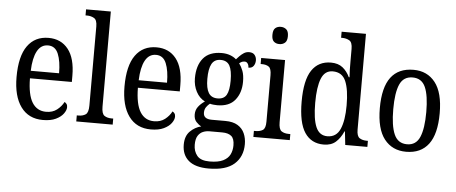

<svg xmlns="http://www.w3.org/2000/svg" viewBox="-60 -909 3080 1297"><g transform="rotate(5 1480.5 -260.5)"><path d="M248 10Q151 10 98.5 -62Q46 -134 46 -264Q46 -405 96.5 -475.5Q147 -546 239 -546Q324 -546 372.5 -484.5Q421 -423 421 -305V-263H137Q138 -152 170.5 -99.5Q203 -47 265 -47Q309 -47 338.5 -70Q368 -93 384 -124Q392 -120 398 -112Q404 -104 404 -90Q404 -70 387 -46.5Q370 -23 335.5 -6.5Q301 10 248 10ZM330 -314Q330 -395 309.5 -445Q289 -495 240 -495Q192 -495 166.5 -448Q141 -401 138 -314Z M474 0V-41H485Q515 -41 534 -54Q553 -67 553 -115V-651Q553 -695 532 -707Q511 -719 485 -719H474V-760H642V-115Q642 -67 661 -54Q680 -41 710 -41H721V0Z M980 10Q883 10 830.5 -62Q778 -134 778 -264Q778 -405 828.5 -475.5Q879 -546 971 -546Q1056 -546 1104.5 -484.5Q1153 -423 1153 -305V-263H869Q870 -152 902.5 -99.5Q935 -47 997 -47Q1041 -47 1070.5 -70Q1100 -93 1116 -124Q1124 -120 1130 -112Q1136 -104 1136 -90Q1136 -70 1119 -46.5Q1102 -23 1067.5 -6.5Q1033 10 980 10ZM1062 -314Q1062 -395 1041.5 -445Q1021 -495 972 -495Q924 -495 898.5 -448Q873 -401 870 -314Z M1392 239Q1301 239 1256 200.5Q1211 162 1211 93Q1211 34 1243.5 2Q1276 -30 1318 -40Q1300 -49 1283.5 -67Q1267 -85 1267 -117Q1267 -147 1284 -169.5Q1301 -192 1328 -210Q1290 -229 1268.5 -270Q1247 -311 1247 -361Q1247 -447 1288 -496.5Q1329 -546 1413 -546Q1445 -546 1470.5 -536.5Q1496 -527 1512 -512Q1520 -521 1532.5 -534Q1545 -547 1561 -557.5Q1577 -568 1597 -568Q1623 -568 1635 -552.5Q1647 -537 1647 -516Q1647 -495 1636 -479Q1625 -463 1601 -463Q1601 -478 1593.5 -490Q1586 -502 1572 -502Q1561 -502 1552.5 -498Q1544 -494 1536 -487Q1551 -467 1562 -438.5Q1573 -410 1573 -365Q1573 -290 1533.5 -241Q1494 -192 1413 -192Q1402 -192 1387 -193.5Q1372 -195 1363 -198Q1350 -188 1339 -172.5Q1328 -157 1328 -134Q1328 -91 1385 -91H1477Q1529 -91 1561 -71.5Q1593 -52 1607.5 -19Q1622 14 1622 54Q1622 139 1565.5 189Q1509 239 1392 239ZM1411 -238Q1454 -238 1471.5 -268.5Q1489 -299 1489 -365Q1489 -434 1471 -466.5Q1453 -499 1410 -499Q1368 -499 1349.5 -465.5Q1331 -432 1331 -364Q1331 -300 1350 -269Q1369 -238 1411 -238ZM1394 191Q1453 191 1486 174.5Q1519 158 1532.5 130.5Q1546 103 1546 69Q1546 23 1524.5 5.5Q1503 -12 1463 -12H1376Q1353 -12 1332.5 -3.5Q1312 5 1298.5 26Q1285 47 1285 87Q1285 131 1309.5 161Q1334 191 1394 191Z M1795 -640Q1772 -640 1757.5 -653Q1743 -666 1743 -698Q1743 -731 1757.5 -744Q1772 -757 1795 -757Q1817 -757 1832.5 -744Q1848 -731 1848 -698Q1848 -666 1832.5 -653Q1817 -640 1795 -640ZM1675 0V-41H1686Q1716 -41 1735 -53Q1754 -65 1754 -110V-425Q1754 -470 1736.5 -482.5Q1719 -495 1689 -495H1681V-536H1843V-115Q1843 -67 1862 -54Q1881 -41 1912 -41H1922V0Z M2152 10Q2068 10 2023.5 -56.5Q1979 -123 1979 -267Q1979 -412 2024 -479Q2069 -546 2154 -546Q2203 -546 2233.5 -521.5Q2264 -497 2282 -458H2287Q2285 -482 2284.5 -510Q2284 -538 2284 -565V-650Q2284 -695 2263 -707Q2242 -719 2214 -719H2207V-760H2372V-111Q2372 -66 2391.5 -53.5Q2411 -41 2440 -41H2448V0H2298L2288 -91H2285Q2265 -45 2234 -17.5Q2203 10 2152 10ZM2172 -48Q2233 -48 2258.5 -106Q2284 -164 2284 -267Q2284 -374 2259.5 -431Q2235 -488 2171 -488Q2117 -488 2094 -431Q2071 -374 2071 -266Q2071 -156 2094.5 -102Q2118 -48 2172 -48Z M2711 10Q2617 10 2563 -59Q2509 -128 2509 -269Q2509 -409 2560.5 -477.5Q2612 -546 2714 -546Q2807 -546 2861 -477.5Q2915 -409 2915 -269Q2915 -128 2863 -59Q2811 10 2711 10ZM2713 -41Q2774 -41 2799 -99Q2824 -157 2824 -269Q2824 -381 2799 -437.5Q2774 -494 2712 -494Q2650 -494 2625 -437.5Q2600 -381 2600 -269Q2600 -157 2625.5 -99Q2651 -41 2713 -41Z"/></g></svg>

Font: Noto Serif Armenian Condensed
Style: Regular
Weight: 400
Width: 3
Designer: Monotype Design Team
Foundry: Monotype Imaging Inc.
Version: Version 2.008; ttfautohint (v1.8.4.7-5d5b)